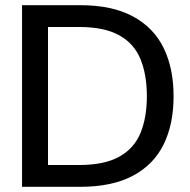

<svg xmlns="http://www.w3.org/2000/svg" viewBox="-20 -720 732 740"><path d="M65 0V-700H289Q412 -700 492 -657Q572 -614 610.5 -535.5Q649 -457 649 -349Q649 -241 610.5 -163Q572 -85 492 -42.5Q412 0 289 0ZM165 -84H285Q382 -84 439.5 -116Q497 -148 521.5 -207.5Q546 -267 546 -349Q546 -432 521.5 -492Q497 -552 439.5 -584Q382 -616 285 -616H165Z"/></svg>

Font: DM Sans 28pt Medium
Style: Regular
Weight: 500
Version: Version 4.004;gftools[0.9.30]